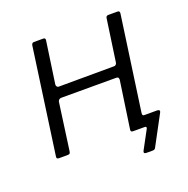

<svg xmlns="http://www.w3.org/2000/svg" viewBox="-117 -641 847 864"><g transform="rotate(-20 306.5 -209.0)"><path d="M441 112Q425 112 431 99L479 10Q481 5 479.5 2.5Q478 0 473 0H434L438 -51H476L481 -65Q480 -57 482 -54Q484 -51 489 -51H551Q558 -51 561 -47.5Q564 -44 560 -37L486 101Q484 106 480.5 109Q477 112 470 112ZM64 0Q56 0 53.5 -2.5Q51 -5 52 -12L123 -518Q125 -530 135 -530H180Q191 -530 189 -518L160 -317Q160 -311 163 -307Q166 -303 171 -303L435 -304Q441 -303 445 -307Q449 -311 450 -316L479 -518Q480 -530 491 -530H536Q546 -530 545 -518L474 -15Q472 -6 469 -3Q466 0 457 0H420Q411 0 408.5 -2.5Q406 -5 407 -12L440 -239Q440 -245 437.5 -248.5Q435 -252 428 -252H165Q159 -252 155 -249Q151 -246 149 -240L118 -15Q117 -6 114 -3Q111 0 101 0Z"/></g></svg>

Font: Libre Franklin Light
Style: Italic
Weight: 300
Italic angle: -8°
Designer: Pablo Impallari, Rodrigo Fuenzalida, Nhung Nguyen
Foundry: Impallari Type
Version: Version 3.000